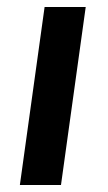

<svg xmlns="http://www.w3.org/2000/svg" viewBox="-20 -531 309 551"><path d="M37 0 108 -511H226L155 0Z"/></svg>

Font: Chivo Medium Medium
Style: Italic
Weight: 500
Italic angle: -8.05°
Version: Version 2.002